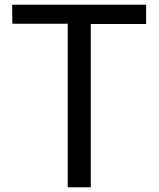

<svg xmlns="http://www.w3.org/2000/svg" viewBox="-20 -762 668 808"><path d="M32 -662H265V26H362V-661H595V-742H31Z"/></svg>

Font: GenEiGothic-pro-Regular
Style: Regular
Weight: 400
Designer: Ryoko NISHIZUKA (kana & ideographs); Paul D. Hunt (Latin, Greek & Cyrillic); Wenlong ZHANG (bopomofo); Sandoll Communica
Foundry: Adobe Systems Incorporated; o_tamon
Version: Version 1.000.140830